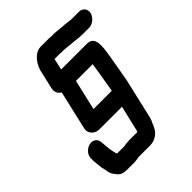

<svg xmlns="http://www.w3.org/2000/svg" viewBox="-242 -763 1129 1129"><g transform="rotate(-45 323.0 -198.5)"><path d="M603 -620H546C525 -620 511 -624 490 -626C484 -626 478 -626 471 -627L451 -629C441 -630 435 -631 430 -631C421 -632 411 -633 400 -633C387 -631 375 -634 363 -634H298C283 -634 269 -630 256 -621C225 -600 201 -562 193 -516L170 -417C164 -391 173 -369 195 -356L139 -114C136 -99 138 -86 144 -76C156 -57 172 -46 203 -46H386L348 115C346 118 346 120 344 123H279C268 123 257 124 248 125L230 128H172C171 125 170 123 168 122C165 106 159 87 158 69L156 51L155 37C153 13 153 -6 135 -18C97 -43 39 -2 42 43C42 70 46 93 48 119C50 131 56 149 57 163C60 178 65 190 74 200C76 203 80 206 82 210C96 230 114 237 148 237H193C202 238 212 237 221 236L239 233C242 232 247 232 253 232H341C383 232 418 207 433 174C437 167 442 157 444 149C450 139 454 128 457 117L512 -120C515 -131 517 -143 519 -155C528 -207 539 -264 547 -316C556 -377 570 -454 502 -454H288L304 -525H349C358 -524 367 -523 378 -524C389 -524 407 -521 414 -521C428 -519 442 -517 458 -517L474 -515C490 -513 503 -511 521 -511H578C607 -511 638 -537 645 -566C652 -595 632 -620 603 -620ZM302 -345H442L440 -337C437 -317 434 -295 430 -273L423 -233C420 -210 414 -179 410 -155H258Z"/></g></svg>

Font: Electronic
Style: ExHvIt
Weight: 900
Version: Version 1.011